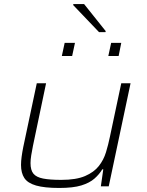

<svg xmlns="http://www.w3.org/2000/svg" viewBox="-20 -922 727 950"><path d="M273 8Q200 8 158.5 -4Q117 -16 100.5 -41Q84 -66 84 -106Q84 -124 87 -146.5Q90 -169 95 -194L162 -510H208L143 -200Q138 -175 134.5 -153.5Q131 -132 131 -115Q131 -80 145.5 -62.5Q160 -45 193.5 -38.5Q227 -32 283 -32Q357 -32 401 -51Q445 -70 469 -100.5Q493 -131 504.5 -169Q516 -207 524 -246L580 -510H626L518 0H479L491 -84H486Q471 -59 447 -38Q423 -17 382.5 -4.5Q342 8 273 8ZM516 -645 530 -710H580L567 -645ZM286 -645 300 -710H351L337 -645ZM470 -763 342 -897 343 -902H396L503 -768L502 -763Z"/></svg>

Font: Saira Expanded ExtraLight
Style: Italic
Weight: 250
Width: 7
Italic angle: -12°
Designer: Hector Gatti with collaboration of the Omnibus-Type team
Foundry: Omnibus-Type
Version: Version 1.101